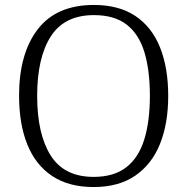

<svg xmlns="http://www.w3.org/2000/svg" viewBox="-20 -745 757 775"><path d="M358 10Q257 10 190 -35Q123 -80 90 -162.5Q57 -245 57 -359Q57 -529 132.5 -627Q208 -725 359 -725Q460 -725 526.5 -680.5Q593 -636 626 -553.5Q659 -471 659 -358Q659 -247 626 -164.5Q593 -82 526 -36Q459 10 358 10ZM358 -31Q440 -31 490 -70Q540 -109 562.5 -182.5Q585 -256 585 -358Q585 -461 563 -534Q541 -607 491.5 -645.5Q442 -684 359 -684Q240 -684 185 -598Q130 -512 130 -358Q130 -204 184.5 -117.5Q239 -31 358 -31Z"/></svg>

Font: Noto Serif Tamil Light
Style: Regular
Weight: 300
Designer: Indian Type Foundry, Tom Grace, and the Monotype Design Team
Foundry: Monotype Imaging Inc.
Version: Version 2.004; ttfautohint (v1.8.4.7-5d5b)